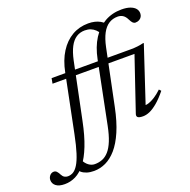

<svg xmlns="http://www.w3.org/2000/svg" viewBox="-343 -875 1280 1292"><g transform="rotate(-20 296.5 -229.0)"><path d="M162 -446Q178.5 -529 215 -586.5Q251.5 -644 303.5 -674Q355.5 -704 419.5 -704Q444.5 -704 465.5 -699Q486.5 -694 503.5 -684.5Q520.5 -675 532 -662L481 -606Q470.5 -625.5 456 -639.2Q441.5 -653 423.5 -660.2Q405.5 -667.5 381.5 -667.5Q347.5 -667.5 320.5 -650Q293.5 -632.5 274.5 -596.2Q255.5 -560 243.5 -504L160 -100.5Q139.5 0 112.2 69Q85 138 52.2 180Q19.5 222 -17.8 240.5Q-55 259 -96 259Q-137.5 259 -158.8 242.5Q-180 226 -180 200Q-180 183 -168.5 168.8Q-157 154.5 -138.5 154.5Q-127 154.5 -118.5 163.5Q-110 172.5 -102 188.5Q-94 204 -83 210.2Q-72 216.5 -59.5 216.5Q-39 216.5 -20.8 206Q-2.5 195.5 14.5 168.2Q31.5 141 47.2 91.8Q63 42.5 78.5 -34.5ZM397 -454.5Q414 -539 451 -597Q488 -655 541.5 -685.2Q595 -715.5 662 -715.5Q699 -715.5 723.8 -706.5Q748.5 -697.5 760.8 -682.5Q773 -667.5 773 -648Q773 -634.5 766.8 -623.8Q760.5 -613 748.8 -606.5Q737 -600 721 -600Q712 -600 703.8 -607.5Q695.5 -615 685 -636.5Q674.5 -658 658.8 -668.5Q643 -679 621 -679Q585.5 -679 557.8 -661.2Q530 -643.5 510.2 -606.5Q490.5 -569.5 478.5 -512L396 -113Q376 -15.5 346.5 52.8Q317 121 280.8 162.8Q244.5 204.5 203.5 223.8Q162.5 243 119 243Q89.5 243 67.5 235.8Q45.5 228.5 31.2 216.5Q17 204.5 12 190.5L62 143Q75 171 95.5 186.2Q116 201.5 139.5 201.5Q168.5 201.5 193.8 191.5Q219 181.5 240.2 157.5Q261.5 133.5 278.5 92Q295.5 50.5 308 -12ZM56 -404.5 63 -442H629Q655.5 -442 678.8 -444.8Q702 -447.5 718.5 -452H727L589.5 -37L580.5 -56Q596 -53 616.8 -59.2Q637.5 -65.5 662.5 -81.2Q687.5 -97 715 -123L727.5 -109.5Q691 -64.5 660 -38.5Q629 -12.5 603.2 -1.2Q577.5 10 554.5 10Q527 10 517.2 2Q507.5 -6 513.5 -23L647.5 -418L683.5 -404.5Z"/></g></svg>

Font: Newsreader 28pt
Style: Italic
Weight: 400
Italic angle: -17°
Version: Version 1.003